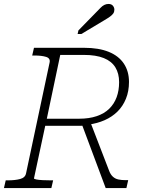

<svg xmlns="http://www.w3.org/2000/svg" viewBox="-39 -952 738 972"><path d="M373 -329 413 -348 514 -86Q521 -68 532.5 -57.5Q544 -47 560 -43.5Q576 -40 597 -40H610L601 0H496ZM230 -39 221 0H-19L-10 -39H1Q38 -39 63.5 -46Q89 -53 93 -75L212 -635Q217 -657 194.5 -664Q172 -671 135 -671H124L133 -710H387Q461 -710 511.5 -689.5Q562 -669 588 -630Q614 -591 614 -537Q614 -490 598.5 -452Q583 -414 555.5 -387Q528 -360 490.5 -343.5Q453 -327 408 -321Q398 -320 391 -318Q384 -316 378.5 -315.5Q373 -315 366 -315H190L133 -49Q133 -46 145 -43.5Q157 -41 177 -40Q197 -39 217 -39ZM385 -674H266L198 -351H362Q412 -351 450.5 -364Q489 -377 514 -401.5Q539 -426 551.5 -460Q564 -494 564 -536Q564 -580 545 -611Q526 -642 486.5 -658Q447 -674 385 -674ZM448 -890Q461 -903 470 -912.5Q479 -922 489 -927Q499 -932 510 -932Q525 -932 532.5 -923Q540 -914 540 -903Q540 -892 534.5 -884Q529 -876 518 -868Q507 -860 490 -850L373 -780H354L358 -798Z"/></svg>

Font: Roboto Serif Thin
Style: Italic
Weight: 250
Italic angle: -10°
Version: Version 1.007